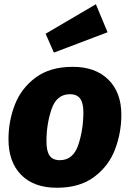

<svg xmlns="http://www.w3.org/2000/svg" viewBox="-20 -866 613 905"><path d="M20 -210Q20 -295 50 -372.5Q80 -450 148 -500.5Q216 -551 323 -551Q430 -551 491 -490.5Q552 -430 552 -325Q552 -241 522.5 -162.5Q493 -84 424.5 -32.5Q356 19 248 19Q140 19 80 -41.5Q20 -102 20 -210ZM373 -337Q373 -381 357.5 -401.5Q342 -422 310 -422Q247 -422 223 -351.5Q199 -281 199 -200Q199 -153 214 -132Q229 -111 262 -111Q325 -111 349 -183Q373 -255 373 -337ZM487 -714 234 -618 195 -707 432 -846Z"/></svg>

Font: Trujillo ExtraBold
Style: Italic
Weight: 800
Italic angle: -8°
Designer: Fira Sans original fonts by bBox Type GmbH, Carrois Corporate GbR, & Edenspiekermann AG / Changes by Cristiano Sobral
Foundry: Fira Sans original fonts by bBox Type GmbH, Carrois Corporate GbR, & Edenspiekermann AG / Changes by Cristiano Sobral
Version: Version 4.301;July 28, 2020;FontCreator 13.0.0.2655 64-bit